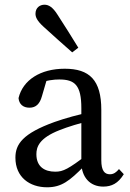

<svg xmlns="http://www.w3.org/2000/svg" viewBox="-20 -778 549 811"><path d="M179 13.1C240.6 13.1 274.5 -15 333.8 -74.5H363.5L349.8 -125.1C268.3 -64.5 247.6 -52.8 213.5 -52.8C168.2 -52.8 133.7 -73.9 133.7 -126.7C133.7 -156.8 144.8 -194.5 232.3 -228.6C262.2 -240.7 320.9 -259.5 366.1 -268.6V-304.9C316.2 -295.8 252.8 -277.8 210.8 -262.9C75.7 -214.2 45.1 -168.9 45.1 -112C45.1 -29.1 105.7 13.1 179 13.1ZM415.9 10.2C451.4 10.2 478.9 -3.2 502.9 -42.2L482.6 -63.9C471.5 -50.7 460.7 -41.9 444.1 -41.9C421.5 -41.9 407.9 -57.5 407.9 -101.1V-313.8C407.9 -440.2 357.8 -487.7 253.4 -487.7C150.9 -487.7 76.5 -440.1 58.3 -363.7C60.6 -338.3 77.1 -323.1 104.6 -323.1C132.2 -323.1 148.2 -339.8 156.9 -370.9L181.8 -455.9L140.1 -424.5C177.5 -439.3 207.3 -442.3 230.3 -442.3C296.2 -442.3 323.6 -418.2 323.6 -320.7V-91.4C324.1 -29.5 360.2 10.2 415.9 10.2ZM310.8 -576.5C282.4 -622.5 254 -668.6 222.4 -716.8C202.9 -747.6 185.8 -758.1 167.9 -758.1C148.5 -758.1 129.9 -745.6 129.9 -720C129.9 -706.1 136 -690.6 163.7 -665.3C204.8 -627.9 243.9 -592.8 285 -556.8L310.8 -576.5Z"/></svg>

Font: Source Serif Variable
Style: Regular
Weight: 389
Designer: Frank Grießhammer
Foundry: Adobe Systems Incorporated
Version: Version 3.001;hotconv 1.0.111;makeotfexe 2.5.65597